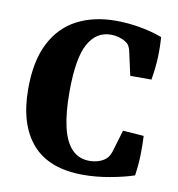

<svg xmlns="http://www.w3.org/2000/svg" viewBox="-71 -648 672 723"><g transform="rotate(10 265.5 -286.5)"><path d="M294 10Q163 10 98.5 -63.5Q34 -137 34 -274Q34 -380 69 -448.5Q104 -517 167.5 -550Q231 -583 316 -583Q360 -583 406.5 -575Q453 -567 493 -552Q496 -516 494.5 -475Q493 -434 485 -388H404L383 -483Q381 -490 377 -498Q373 -506 363 -512Q353 -519 337.5 -523.5Q322 -528 305 -528Q250 -528 219.5 -473Q189 -418 189 -288Q189 -209 201.5 -155Q214 -101 240.5 -73.5Q267 -46 308 -46Q326 -46 343 -51.5Q360 -57 372 -68Q377 -73 380.5 -79Q384 -85 388 -96L413 -180L493 -174Q495 -140 494 -101.5Q493 -63 487 -22Q448 -9 395.5 0.5Q343 10 294 10Z"/></g></svg>

Font: Rasa
Style: Regular
Weight: 400
Designer: Anna Giedrys (Yrsa+Rasa design), David Brezina (Yrsa art-direction, Rasa art-direction, design)
Foundry: Rosetta Type Foundry
Version: Version 2.004